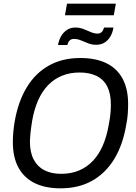

<svg xmlns="http://www.w3.org/2000/svg" viewBox="-20 -1014 740 1046"><path d="M310 12Q227 12 169 -16.5Q111 -45 80.5 -101Q50 -157 50 -240Q50 -267 52.5 -295Q55 -323 60 -352Q79 -461 126 -538.5Q173 -616 246.5 -657Q320 -698 417 -698Q501 -698 559 -670Q617 -642 647.5 -586Q678 -530 678 -447Q678 -421 676 -393Q674 -365 668 -336Q650 -226 602.5 -148Q555 -70 481.5 -29Q408 12 310 12ZM313 -67Q367 -67 410 -85Q453 -103 485.5 -137Q518 -171 539.5 -220Q561 -269 572 -332Q576 -353 578.5 -369Q581 -385 582 -398.5Q583 -412 583.5 -423Q584 -434 584 -444Q584 -504 564.5 -542.5Q545 -581 506.5 -600Q468 -619 414 -619Q361 -619 318 -601.5Q275 -584 242 -550Q209 -516 187.5 -467Q166 -418 155 -355Q152 -335 149.5 -318Q147 -301 146 -288Q145 -275 144 -264Q143 -253 143 -243Q143 -184 163.5 -145Q184 -106 222 -86.5Q260 -67 313 -67ZM296 -769Q301 -797 313.5 -818Q326 -839 345.5 -851.5Q365 -864 390 -864Q414 -864 434.5 -856Q455 -848 474 -839.5Q493 -831 512 -831Q526 -831 534.5 -840Q543 -849 547 -864H598Q594 -837 581.5 -815.5Q569 -794 549.5 -782Q530 -770 503 -770Q481 -770 460.5 -778Q440 -786 421 -794Q402 -802 383 -802Q368 -802 359.5 -793.5Q351 -785 347 -769ZM334 -931 345 -994H611L600 -931Z"/></svg>

Font: Archivo SemiCondensed
Style: Italic
Weight: 400
Width: 4
Italic angle: -10°
Designer: Hector Gatti
Foundry: Omnibus-Type
Version: Version 2.001